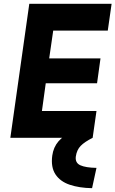

<svg xmlns="http://www.w3.org/2000/svg" viewBox="-20 -720 603 1003"><path d="M34 0 133 -700H563L543 -560H258L237 -415H505L487 -285H219L199 -140H484L464 0ZM461 263Q394 262 344 245Q294 228 269.5 190.5Q245 153 253 93Q265 5 360 -31L464 0Q422 21 401.5 42Q381 63 376 98Q372 131 400 143.5Q428 156 484 157Z"/></svg>

Font: Finlandica
Style: Bold Italic
Weight: 700
Italic angle: -8°
Designer: Niklas Ekholm, Juho Hiilivirta, Jaakko Suomalainen
Foundry: Helsinki Type Studio
Version: Version 1.064; ttfautohint (v1.8.4.7-5d5b)